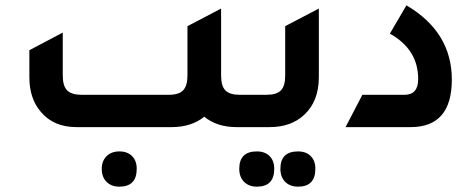

<svg xmlns="http://www.w3.org/2000/svg" viewBox="-20 -476 1781 719"><path d="M878 -121H948V0H866Q792 0 745 -39Q697 0 623 0H266Q181 0 133 -57Q90 -107 90 -186V-288L215 -354V-194Q215 -154 231.5 -137.5Q248 -121 286 -121H612Q650 -121 666 -138Q682 -155 682 -194V-378L808 -444V-193Q808 -154 824 -137.5Q840 -121 878 -121ZM427 91Q457 91 474.5 108.5Q492 126 492 156Q492 223 427 223Q397 223 379 205Q361 187 361 156Q361 127 379 109Q397 91 427 91Z M888 0V-121H978Q1016 -121 1032 -137.5Q1048 -154 1048 -193V-378L1174 -444V-187Q1174 -96 1118 -45Q1069 0 990 0ZM942 223Q912 223 894 205Q876 187 876 156Q876 91 942 91Q972 91 989.5 108.5Q1007 126 1007 156Q1007 223 942 223ZM1096 223Q1066 223 1048 205Q1030 187 1030 156Q1030 91 1096 91Q1126 91 1143.5 108.5Q1161 126 1161 156Q1161 223 1096 223Z M1274 0 1337 -121H1495Q1546 -121 1546 -180Q1546 -291 1440 -350L1502 -456Q1672 -356 1672 -178Q1672 0 1518 0Z"/></svg>

Font: Tajawal
Style: Bold
Weight: 700
Designer: Boutros Fonts
Foundry: Created by Boutros International 2017
Version: Version 1.700